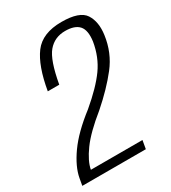

<svg xmlns="http://www.w3.org/2000/svg" viewBox="-191 -768 762 856"><g transform="rotate(-30 190.0 -340.0)"><path d="M-22.5 0H304.5L312 -43H46.5Q53.5 -83 91.5 -135.5Q129.5 -188 211.5 -254Q286.5 -319.5 337 -384Q387.5 -448.5 399 -533Q408 -597.5 381.5 -638.5Q355 -679.5 262 -679.5Q163.5 -679.5 119.5 -620.8Q75.5 -562 55 -442H114Q134.5 -557.5 168 -597Q201.5 -636.5 256 -636.5Q305.5 -636.5 326.8 -612.5Q348 -588.5 340.5 -533.5Q328.5 -460.5 288.8 -405Q249 -349.5 170 -283Q83 -216 38.2 -152.8Q-6.5 -89.5 -16 -36.5Z"/></g></svg>

Font: Anybody SemiCondensed Light
Style: Italic
Weight: 300
Width: 4
Italic angle: -10°
Version: Version 1.113;gftools[0.9.25]